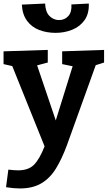

<svg xmlns="http://www.w3.org/2000/svg" viewBox="-26 -819 606 1081"><path d="M8 235 21 136Q54 140 76 140Q135 140 166 108Q197 76 225 5L43 -447L-6 -458V-530L243 -538V-467L183 -451L288 -141L383 -446L324 -458V-530L560 -538V-467L513 -452L351 -2Q323 74 289.5 129Q256 184 207 213Q158 242 86 242Q51 242 8 235ZM287 -634Q237 -634 195 -650Q153 -666 126.5 -701.5Q100 -737 97 -793L228 -799Q230 -751 253 -728.5Q276 -706 306 -706Q338 -706 358.5 -728.5Q379 -751 376 -794L474 -799Q476 -742 450 -705.5Q424 -669 380.5 -651.5Q337 -634 287 -634Z"/></svg>

Font: Bitter
Style: Bold
Weight: 700
Designer: Sol Matas, and Bitter project Authors
Foundry: Sol Matas
Version: Version 2.001